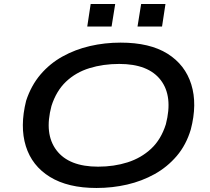

<svg xmlns="http://www.w3.org/2000/svg" viewBox="-20 -926 1047 955"><path d="M460 9Q318 9 228.5 -46Q139 -101 108.5 -199Q78 -297 110 -425Q135 -501 181.5 -555.5Q228 -610 291 -645Q354 -680 427.5 -697Q501 -714 580 -714Q725 -714 813 -659Q901 -604 931.5 -506Q962 -408 929 -282Q906 -205 859 -150Q812 -95 749 -60Q686 -25 612.5 -8Q539 9 460 9ZM468 -97Q547 -97 614.5 -118.5Q682 -140 731.5 -186Q781 -232 805 -308Q841 -447 779.5 -527.5Q718 -608 573 -608Q493 -608 425 -587Q357 -566 308.5 -520Q260 -474 236 -399Q199 -260 261 -178.5Q323 -97 468 -97ZM664 -794 682 -906H803L786 -794ZM414 -794 431 -906H553L535 -794Z"/></svg>

Font: Nunito Sans 7pt Expanded SemiBold
Style: Italic
Weight: 600
Width: 7
Italic angle: -9°
Designer: Vernon Adams
Foundry: Vernon Adams
Version: Version 3.101;gftools[0.9.27]